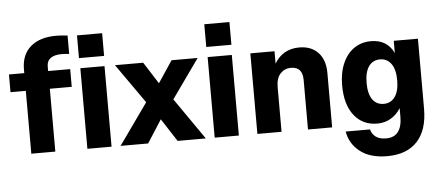

<svg xmlns="http://www.w3.org/2000/svg" viewBox="-57 -847 2724 1187"><g transform="rotate(-5 1305.0 -253.0)"><path d="M258 -528V-500H395V-390H259V0H110V-390H15V-500H110V-523Q110 -614 167 -663.5Q224 -713 326 -713Q357 -713 397 -708V-594Q372 -597 349 -597Q306 -597 282 -580Q258 -563 258 -528Z M455 -563V-704H611V-563ZM458 -500H608V0H458Z M1014 -258 1193 0H1018L926 -142L835 0H664L845 -255L673 -500H848L934 -365L1024 -500H1186Z M1245 -563V-704H1401V-563ZM1248 -500H1398V0H1248Z M1977 -338V0H1827V-307Q1827 -389 1755 -389Q1716 -389 1689.5 -361Q1663 -333 1663 -277V0H1513V-500H1663V-423Q1688 -466 1727 -488Q1766 -510 1817 -510Q1891 -510 1934 -464.5Q1977 -419 1977 -338Z M2403 -500H2553V-66Q2553 67 2488 137Q2423 207 2301 207Q2196 207 2133.5 158.5Q2071 110 2058 33H2209Q2216 61 2239 79Q2262 97 2304 97Q2354 97 2378.5 64.5Q2403 32 2403 -29V-82Q2379 -43 2341.5 -21Q2304 1 2258 1Q2167 1 2114 -66.5Q2061 -134 2061 -253Q2061 -331 2086.5 -389.5Q2112 -448 2157.5 -479Q2203 -510 2262 -510Q2362 -510 2403 -424ZM2403 -255Q2403 -322 2377.5 -357.5Q2352 -393 2308 -393Q2263 -393 2238 -357.5Q2213 -322 2213 -255Q2213 -187 2238 -152Q2263 -117 2308 -117Q2352 -117 2377.5 -152.5Q2403 -188 2403 -255Z"/></g></svg>

Font: CBA Beacon Sans Extra Bold
Style: Regular
Weight: 800
Designer: Wei Huang
Foundry: Wei Huang
Version: Version 1.002